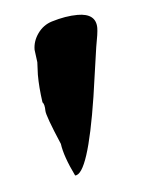

<svg xmlns="http://www.w3.org/2000/svg" viewBox="-34 -702 258 352"><g transform="rotate(-5 95.0 -526.5)"><path d="M40 -593 37 -616Q37 -632 47 -646Q57 -660 73 -665Q99 -673 121 -673Q155 -673 155 -646Q155 -637 150 -611L137 -521Q115 -380 91 -380Q73 -417 70 -440Q47 -494 47 -503Q47 -515 43 -519Q39 -547 39 -570Z"/></g></svg>

Font: Caveat Brush
Style: Regular
Weight: 400
Designer: Pablo Impallari
Foundry: Creative Lab NY
Version: Version 1.096; ttfautohint (v1.3)